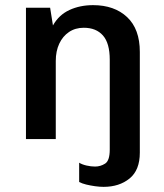

<svg xmlns="http://www.w3.org/2000/svg" viewBox="-20 -541 640 747"><path d="M383 186Q368 186 350 183.5Q332 181 315.5 177Q299 173 288 167V92Q299 99 316.5 103Q334 107 350 107Q371 107 389 95.5Q407 84 407 41V-309Q407 -373 380.5 -403Q354 -433 306 -433Q273 -433 248.5 -416.5Q224 -400 210.5 -371Q197 -342 197 -304V0H81V-511H175L186 -442Q209 -483 250 -502Q291 -521 342 -521Q425 -521 474.5 -474.5Q524 -428 524 -339V53Q524 121 484 153.5Q444 186 383 186Z"/></svg>

Font: Chivo Mono Medium
Style: Regular
Weight: 500
Monospace: yes
Designer: Hector Gatti
Foundry: Omnibus-Type
Version: Version 1.008